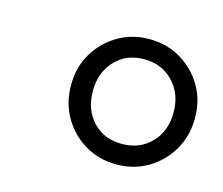

<svg xmlns="http://www.w3.org/2000/svg" viewBox="-55 -786 493 425"><g transform="rotate(15 191.5 -573.5)"><path d="M241 -430Q201 -430 169 -449Q137 -468 118 -500.5Q99 -533 99 -574Q99 -615 118 -647Q137 -679 169 -698Q201 -717 241 -717Q281 -717 313 -698Q345 -679 364 -647Q383 -615 383 -574Q383 -533 364 -500.5Q345 -468 313 -449Q281 -430 241 -430ZM241 -477Q282 -477 308 -504Q334 -531 334 -574Q334 -616 308 -643.5Q282 -671 241 -671Q200 -671 174.5 -643.5Q149 -616 149 -574Q149 -531 174.5 -504Q200 -477 241 -477Z"/></g></svg>

Font: Livvic
Style: Italic
Weight: 400
Italic angle: -10°
Designer: Jacques Le Bailly, Baron von Fonthausen
Version: Version 1.001; ttfautohint (v1.8.2)